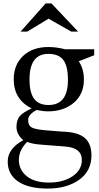

<svg xmlns="http://www.w3.org/2000/svg" viewBox="-20 -770 575 1119"><path d="M138 57Q90 105 90 162Q90 219 135.5 256.5Q181 294 264.5 294Q348 294 402.5 257.5Q457 221 457 162Q457 92 361 84L219 73Q166 69 138 57ZM262 -456Q152 -456 152 -307Q152 -230 179 -194Q206 -158 263 -158Q376 -158 376 -304Q376 -385 349 -420.5Q322 -456 262 -456ZM529 -483V-448L439 -413Q469 -369 469 -306Q469 -221 410 -171Q351 -121 260 -121Q231 -121 193 -129Q144 -102 144 -71.5Q144 -41 161.5 -29Q179 -17 242 -11L341 -3Q433 -1 473 33Q513 67 513 135Q513 227 441 278Q369 329 258 329Q147 329 86 288Q25 247 25 171.5Q25 96 116 47Q76 13 76 -29Q76 -71 95 -93Q114 -115 164 -138Q60 -191 60 -307Q60 -393 115 -444.5Q170 -496 263 -496Q308 -496 359 -483ZM280 -750 435 -586H395L263 -661L139 -586H100L246 -750Z"/></svg>

Font: Ledger
Style: Regular
Weight: 400
Designer: Denis Masharov
Foundry: Denis Masharov
Version: 1.001